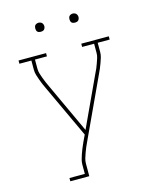

<svg xmlns="http://www.w3.org/2000/svg" viewBox="-132 -794 865 1085"><g transform="rotate(-15 300.0 -251.0)"><path d="M142 205V186H232V131Q232 117 236 102Q240 87 245 73Q250 59 255.5 45Q261 31 267 18L268 17Q268 17 268 17Q268 17 268 17Q269 14 270 11Q271 8 273 5L289 -29L145 -338Q138 -352 132 -366.5Q126 -381 120.5 -396Q115 -411 110.5 -426Q106 -441 106 -457V-511H36V-530H197V-511H127V-457Q127 -442 131.5 -428Q136 -414 141 -400Q146 -386 152 -372.5Q158 -359 164 -346L300 -53L436 -346Q443 -359 448.5 -372.5Q454 -386 459 -400Q464 -414 468.5 -428Q473 -442 473 -457V-511H403V-530H564V-511H494V-457Q494 -441 489.5 -426Q485 -411 479.5 -396Q474 -381 468 -366.5Q462 -352 455 -338L292 13Q285 27 279 41.5Q273 56 267.5 71Q262 86 257.5 101Q253 116 253 131V205ZM400 -654Q395 -654 389.5 -655.5Q384 -657 380.5 -660.5Q377 -664 375.5 -669.5Q374 -675 374 -680Q374 -685 375.5 -690.5Q377 -696 380.5 -699.5Q384 -703 389.5 -705Q395 -707 400 -707Q405 -707 410.5 -705Q416 -703 419.5 -699.5Q423 -696 425 -690.5Q427 -685 427 -680Q427 -675 425 -669.5Q423 -664 419.5 -660.5Q416 -657 410.5 -655.5Q405 -654 400 -654ZM200 -654Q195 -654 189.5 -655.5Q184 -657 180.5 -660.5Q177 -664 175.5 -669.5Q174 -675 174 -680Q174 -685 175.5 -690.5Q177 -696 180.5 -699.5Q184 -703 189.5 -705Q195 -707 200 -707Q205 -707 210.5 -705Q216 -703 219.5 -699.5Q223 -696 225 -690.5Q227 -685 227 -680Q227 -675 225 -669.5Q223 -664 219.5 -660.5Q216 -657 210.5 -655.5Q205 -654 200 -654Z"/></g></svg>

Font: Iosevka Curly Slab ThEx
Style: Regular
Weight: 100
Width: 7
Monospace: yes
Designer: Belleve Invis
Foundry: Belleve Invis
Version: Version 11.1.0; ttfautohint (v1.8.3)